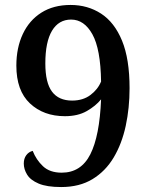

<svg xmlns="http://www.w3.org/2000/svg" viewBox="-20 -744 599 775"><path d="M227 11Q169 11 136 -3Q103 -17 89.5 -39Q76 -61 76 -84Q76 -104 86 -117.5Q96 -131 112 -135Q126 -99 153.5 -73Q181 -47 229 -47Q307 -47 344.5 -121Q382 -195 388 -343Q366 -316 330 -295.5Q294 -275 242 -275Q156 -275 101 -326.5Q46 -378 46 -479Q46 -551 72 -606.5Q98 -662 147 -693Q196 -724 265 -724Q334 -724 388 -689Q442 -654 472.5 -580Q503 -506 503 -388Q503 -308 487.5 -236Q472 -164 439 -108.5Q406 -53 353.5 -21Q301 11 227 11ZM271 -338Q315 -338 345 -360.5Q375 -383 388 -415Q386 -546 353 -605.5Q320 -665 267 -665Q217 -665 190 -620Q163 -575 163 -488Q163 -410 190 -374Q217 -338 271 -338Z"/></svg>

Font: Noto Serif Tibetan Medium
Style: Regular
Weight: 500
Designer: Monotype Design Team
Foundry: Monotype Imaging Inc.
Version: Version 2.103; ttfautohint (v1.8.4.7-5d5b)